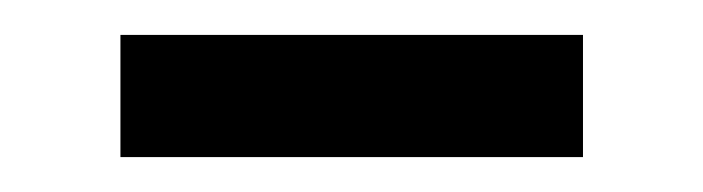

<svg xmlns="http://www.w3.org/2000/svg" viewBox="-20 -603 403 110"><path d="M49 -583H314V-513H49Z"/></svg>

Font: Ysabeau Infant Semibold
Style: Regular
Weight: 600
Designer: Christian Thalmann (Catharsis Fonts)
Version: Version 0.003